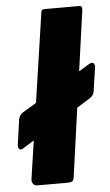

<svg xmlns="http://www.w3.org/2000/svg" viewBox="-53 -778 467 814"><g transform="rotate(-5 180.0 -371.0)"><path d="M345 -376Q343 -360 327 -349L29 -163Q15 -154 9.5 -160Q4 -166 5 -178L20 -285Q23 -302 38 -313L337 -494Q350 -501 355.5 -494.5Q361 -488 360 -478ZM229 -21Q227 -7 221 -3.5Q215 0 199 0H75Q61 0 55 -8Q49 -16 50 -28L153 -726Q154 -736 157 -739Q160 -742 168 -742H316Q330 -742 327 -722Z"/></g></svg>

Font: Libre Franklin ExtraBold
Style: Italic
Weight: 800
Italic angle: -8°
Designer: Pablo Impallari, Rodrigo Fuenzalida, Nhung Nguyen
Foundry: Impallari Type
Version: Version 3.000